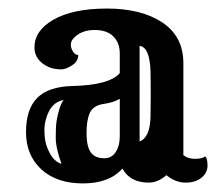

<svg xmlns="http://www.w3.org/2000/svg" viewBox="-20 -777 528 454"><path d="M269.5 -378.4Q238.3 -343.3 176 -343.3Q113.8 -343.3 77.6 -376.7Q41.5 -410.2 41.5 -464.4Q41.5 -518.6 67.9 -545.4Q94.2 -572.3 152.3 -573.7Q238.3 -575.7 263.2 -604V-650.9Q263.2 -675.8 248 -690.9Q232.9 -706.1 203.6 -706.1Q170.4 -706.1 152.3 -684.6Q147.5 -678.7 147.5 -670.9Q147.5 -663.1 152.6 -655Q157.7 -647 165 -647Q165 -634.3 155.3 -626Q138.2 -612.8 123.8 -613Q109.4 -613.3 99.1 -616.9Q88.9 -620.6 80.1 -627.4Q61.5 -642.6 61.5 -664.1Q61.5 -685.5 73 -701.7Q84.5 -717.8 105.5 -730Q151.9 -756.8 232.9 -756.8Q314 -756.8 363.8 -723.9Q413.6 -690.9 413.6 -627.4V-410.2Q424.3 -401.4 441.2 -401.4Q458 -401.4 465.3 -407.2Q470.7 -401.9 470.7 -385.3Q470.7 -368.7 456.5 -356.9Q442.4 -345.2 418.7 -345.2Q395 -345.2 373.5 -362.8Q353 -345.2 332 -345.2Q287.6 -345.2 269.5 -378.4ZM310.1 -442.4Q334.5 -451.7 335.9 -500Q336.4 -526.9 336.4 -550.8Q336.4 -574.7 336.2 -587.4Q335.9 -600.1 335.9 -608.9Q334 -665.5 310.1 -668.5ZM259.8 -430.7Q263.2 -440.9 263.2 -457V-543.5Q249 -534.7 224.9 -531.2Q200.7 -527.8 192.6 -510.5Q184.6 -493.2 184.6 -462.6Q184.6 -432.1 194.1 -417.5Q203.6 -402.8 227.1 -402.8Q250.5 -402.8 259.8 -430.7ZM125.5 -389.6Q111.8 -426.3 111.8 -451.9Q111.8 -477.5 113.5 -488.8Q115.2 -500 117.7 -509.8Q123 -531.2 130.4 -540.5Q100.1 -535.6 88.9 -496.1Q85 -482.9 85 -468.5Q85 -454.1 87.6 -441.7Q90.3 -429.2 95.7 -418.9Q106.9 -395 125.5 -389.6Z"/></svg>

Font: Rye
Style: Regular
Weight: 400
Designer: Nicole Fally
Foundry: Nicole Fally
Version: Version 1.001